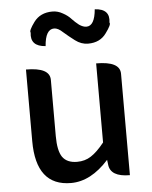

<svg xmlns="http://www.w3.org/2000/svg" viewBox="-57 -864 733 924"><g transform="rotate(-5 310.0 -402.0)"><path d="M249 13Q80 13 80 -204V-550Q195 -550 195 -490V-218Q195 -148 216 -117Q238 -86 287 -86Q325 -86 354 -105Q384 -124 419 -168V-550Q534 -550 534 -490V0Q440 0 434 -60L431 -83Q345 13 249 13ZM389 -648Q356 -648 327 -670Q298 -692 274 -713Q251 -735 232 -735Q190 -735 184 -654Q109 -659 118 -725Q111 -734 141 -775Q172 -817 231 -817Q257 -817 281 -803Q305 -790 320 -773Q335 -757 353 -743Q372 -730 388 -730Q428 -730 435 -810Q510 -806 500 -740Q508 -732 477 -690Q447 -648 389 -648Z"/></g></svg>

Font: Swei Half Moon CJK SC
Style: Medium
Weight: 500
Version: Version 2.071